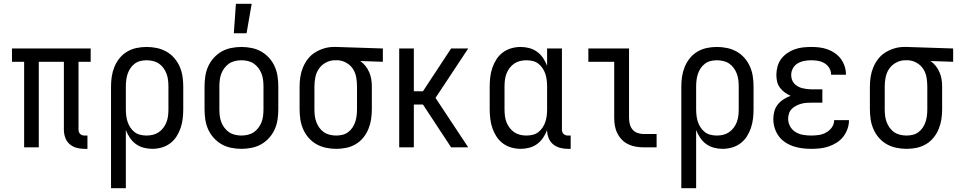

<svg xmlns="http://www.w3.org/2000/svg" viewBox="-20 -775 5040 1010"><path d="M424 8Q403 8 382.5 2.5Q362 -3 346 -17Q330 -31 323 -51.5Q316 -72 316 -93V-450H184V0H107V-450H43V-520H457V-450H393V-93Q393 -87 395 -81Q397 -75 401.5 -70.5Q406 -66 412 -64Q418 -62 424 -62H440V8Z M564 215V-320Q564 -347 568 -373Q572 -399 582 -423.5Q592 -448 609 -469Q626 -490 649 -503.5Q672 -517 698 -522.5Q724 -528 751 -528Q778 -528 804.5 -522.5Q831 -517 854.5 -504Q878 -491 896 -470.5Q914 -450 925 -425Q936 -400 940 -373.5Q944 -347 944 -320V-200Q944 -175 941 -150Q938 -125 930 -101.5Q922 -78 908.5 -57Q895 -36 875 -21Q855 -6 830.5 1Q806 8 781 8Q758 8 735.5 2Q713 -4 694.5 -17.5Q676 -31 663 -50.5Q650 -70 642 -91V215ZM751 -62Q768 -62 784.5 -66Q801 -70 815 -79.5Q829 -89 839.5 -103Q850 -117 856 -133Q862 -149 864 -166Q866 -183 866 -200V-320Q866 -337 864 -354Q862 -371 856 -387Q850 -403 840 -417Q830 -431 816 -440.5Q802 -450 785 -454Q768 -458 751 -458Q734 -458 718 -454Q702 -450 688.5 -440Q675 -430 665.5 -415.5Q656 -401 651 -385.5Q646 -370 644 -353.5Q642 -337 642 -320V-200Q642 -183 644 -166.5Q646 -150 651 -134.5Q656 -119 665.5 -104.5Q675 -90 688 -80Q701 -70 717.5 -66Q734 -62 751 -62Z M1210 -600 1221 -755H1304L1277 -600ZM1250 8Q1223 8 1196 2.5Q1169 -3 1146 -16Q1123 -29 1104.5 -49.5Q1086 -70 1075 -94.5Q1064 -119 1060 -146Q1056 -173 1056 -200V-320Q1056 -347 1060 -374Q1064 -401 1075 -425.5Q1086 -450 1104.5 -470.5Q1123 -491 1146 -504Q1169 -517 1196 -522.5Q1223 -528 1250 -528Q1277 -528 1304 -522.5Q1331 -517 1354 -504Q1377 -491 1395.5 -470.5Q1414 -450 1425 -425.5Q1436 -401 1440 -374Q1444 -347 1444 -320V-200Q1444 -173 1440 -146Q1436 -119 1425 -94.5Q1414 -70 1395.5 -49.5Q1377 -29 1354 -16Q1331 -3 1304 2.5Q1277 8 1250 8ZM1250 -62Q1267 -62 1284 -66Q1301 -70 1315 -79.5Q1329 -89 1339.5 -103Q1350 -117 1356 -133Q1362 -149 1364 -166Q1366 -183 1366 -200V-320Q1366 -337 1364 -354Q1362 -371 1356 -387Q1350 -403 1339.5 -417Q1329 -431 1315 -440.5Q1301 -450 1284 -454Q1267 -458 1250 -458Q1233 -458 1216 -454Q1199 -450 1185 -440.5Q1171 -431 1160.5 -417Q1150 -403 1144 -387Q1138 -371 1136 -354Q1134 -337 1134 -320V-200Q1134 -183 1136 -166Q1138 -149 1144 -133Q1150 -117 1160.5 -103Q1171 -89 1185 -79.5Q1199 -70 1216 -66Q1233 -62 1250 -62Z M1749 8Q1722 8 1695.5 2.5Q1669 -3 1645.5 -16Q1622 -29 1604 -49.5Q1586 -70 1575 -95Q1564 -120 1560 -146.5Q1556 -173 1556 -200V-320Q1556 -346 1560 -371.5Q1564 -397 1574 -421Q1584 -445 1600 -465.5Q1616 -486 1638 -499.5Q1660 -513 1685 -520.5Q1710 -528 1736 -528H1750L1994 -520V-450L1875 -454Q1891 -443 1903 -427.5Q1915 -412 1922.5 -394.5Q1930 -377 1933 -358Q1936 -339 1936 -320V-200Q1936 -173 1932 -147Q1928 -121 1918 -96.5Q1908 -72 1891 -51Q1874 -30 1851 -16.5Q1828 -3 1802 2.5Q1776 8 1749 8ZM1749 -62Q1766 -62 1782 -66Q1798 -70 1811.5 -80Q1825 -90 1834.5 -104.5Q1844 -119 1849 -134.5Q1854 -150 1856 -166.5Q1858 -183 1858 -200V-320Q1858 -344 1854 -367.5Q1850 -391 1837.5 -411Q1825 -431 1804 -443.5Q1783 -456 1759 -458H1742Q1717 -458 1694.5 -446Q1672 -434 1658 -414Q1644 -394 1639 -369.5Q1634 -345 1634 -320V-200Q1634 -183 1636 -166Q1638 -149 1644 -133Q1650 -117 1660 -103Q1670 -89 1684 -79.5Q1698 -70 1715 -66Q1732 -62 1749 -62Z M2080 0V-520H2157V-295H2205L2353 -520H2443L2271 -260L2443 0H2353L2205 -225H2157V0Z M2719 8Q2694 8 2669.5 1Q2645 -6 2625 -21Q2605 -36 2591.5 -57Q2578 -78 2570 -101.5Q2562 -125 2559 -150Q2556 -175 2556 -200V-320Q2556 -345 2559 -370Q2562 -395 2570 -418.5Q2578 -442 2591.5 -463Q2605 -484 2625 -499Q2645 -514 2669.5 -521Q2694 -528 2719 -528Q2742 -528 2764.5 -522Q2787 -516 2805.5 -502.5Q2824 -489 2837 -469.5Q2850 -450 2858 -429V-520H2936V-93Q2936 -87 2938 -81Q2940 -75 2944.5 -70.5Q2949 -66 2955 -64Q2961 -62 2967 -62H2982V8H2967Q2946 8 2925.5 2.5Q2905 -3 2889 -16.5Q2873 -30 2865.5 -50Q2858 -70 2858 -91Q2850 -70 2837 -50.5Q2824 -31 2805.5 -17.5Q2787 -4 2764.5 2Q2742 8 2719 8ZM2749 -62Q2766 -62 2782.5 -66Q2799 -70 2812 -80Q2825 -90 2834.5 -104.5Q2844 -119 2849 -134.5Q2854 -150 2856 -166.5Q2858 -183 2858 -200V-320Q2858 -337 2856 -353.5Q2854 -370 2849 -385.5Q2844 -401 2834.5 -415.5Q2825 -430 2812 -440Q2799 -450 2782.5 -454Q2766 -458 2749 -458Q2732 -458 2715.5 -454Q2699 -450 2685 -440.5Q2671 -431 2660.5 -417Q2650 -403 2644 -387Q2638 -371 2636 -354Q2634 -337 2634 -320V-200Q2634 -183 2636 -166Q2638 -149 2644 -133Q2650 -117 2660.5 -103Q2671 -89 2685 -79.5Q2699 -70 2715.5 -66Q2732 -62 2749 -62Z M3366 0Q3345 0 3324.5 -3.5Q3304 -7 3285 -16Q3266 -25 3251.5 -40Q3237 -55 3227.5 -74Q3218 -93 3214.5 -113.5Q3211 -134 3211 -155V-450H3075V-520H3289V-155Q3289 -138 3293 -122Q3297 -106 3307.5 -93.5Q3318 -81 3334 -75.5Q3350 -70 3366 -70H3434V0Z M3564 215V-320Q3564 -347 3568 -373Q3572 -399 3582 -423.5Q3592 -448 3609 -469Q3626 -490 3649 -503.5Q3672 -517 3698 -522.5Q3724 -528 3751 -528Q3778 -528 3804.5 -522.5Q3831 -517 3854.5 -504Q3878 -491 3896 -470.5Q3914 -450 3925 -425Q3936 -400 3940 -373.5Q3944 -347 3944 -320V-200Q3944 -175 3941 -150Q3938 -125 3930 -101.5Q3922 -78 3908.5 -57Q3895 -36 3875 -21Q3855 -6 3830.5 1Q3806 8 3781 8Q3758 8 3735.5 2Q3713 -4 3694.5 -17.5Q3676 -31 3663 -50.5Q3650 -70 3642 -91V215ZM3751 -62Q3768 -62 3784.5 -66Q3801 -70 3815 -79.5Q3829 -89 3839.5 -103Q3850 -117 3856 -133Q3862 -149 3864 -166Q3866 -183 3866 -200V-320Q3866 -337 3864 -354Q3862 -371 3856 -387Q3850 -403 3840 -417Q3830 -431 3816 -440.5Q3802 -450 3785 -454Q3768 -458 3751 -458Q3734 -458 3718 -454Q3702 -450 3688.5 -440Q3675 -430 3665.5 -415.5Q3656 -401 3651 -385.5Q3646 -370 3644 -353.5Q3642 -337 3642 -320V-200Q3642 -183 3644 -166.5Q3646 -150 3651 -134.5Q3656 -119 3665.5 -104.5Q3675 -90 3688 -80Q3701 -70 3717.5 -66Q3734 -62 3751 -62Z M4247 8Q4224 8 4200 5Q4176 2 4153.5 -5.5Q4131 -13 4110.5 -26.5Q4090 -40 4076 -59.5Q4062 -79 4055 -102Q4048 -125 4048 -149Q4048 -170 4053.5 -190Q4059 -210 4072 -226Q4085 -242 4102.5 -253Q4120 -264 4139 -271Q4123 -278 4108.5 -288.5Q4094 -299 4083 -313.5Q4072 -328 4068 -345.5Q4064 -363 4064 -381Q4064 -403 4070 -425Q4076 -447 4089 -464.5Q4102 -482 4120.5 -495Q4139 -508 4160 -515.5Q4181 -523 4203 -525.5Q4225 -528 4247 -528Q4269 -528 4290.5 -525.5Q4312 -523 4333 -515.5Q4354 -508 4372 -495.5Q4390 -483 4403 -465.5Q4416 -448 4423 -427Q4430 -406 4430 -384V-382H4352V-383Q4352 -401 4342.5 -417Q4333 -433 4317 -442.5Q4301 -452 4283 -455Q4265 -458 4247 -458Q4229 -458 4210.5 -454.5Q4192 -451 4176 -441.5Q4160 -432 4151 -415.5Q4142 -399 4142 -380Q4142 -368 4146 -356Q4150 -344 4158.5 -335Q4167 -326 4178 -320Q4189 -314 4201 -311Q4213 -308 4225.5 -306.5Q4238 -305 4250 -305H4306V-235H4250Q4236 -235 4222 -234Q4208 -233 4194 -229Q4180 -225 4167.5 -218.5Q4155 -212 4145 -202Q4135 -192 4130.5 -178.5Q4126 -165 4126 -150Q4126 -129 4136.5 -110Q4147 -91 4165.5 -80Q4184 -69 4205 -65.5Q4226 -62 4247 -62Q4268 -62 4288 -65Q4308 -68 4326 -78Q4344 -88 4356 -105Q4368 -122 4368 -143H4446V-142Q4446 -119 4438 -96.5Q4430 -74 4415.5 -55.5Q4401 -37 4381 -24.5Q4361 -12 4339 -4.5Q4317 3 4294 5.5Q4271 8 4247 8Z M4749 8Q4722 8 4695.5 2.5Q4669 -3 4645.5 -16Q4622 -29 4604 -49.5Q4586 -70 4575 -95Q4564 -120 4560 -146.5Q4556 -173 4556 -200V-320Q4556 -346 4560 -371.5Q4564 -397 4574 -421Q4584 -445 4600 -465.5Q4616 -486 4638 -499.5Q4660 -513 4685 -520.5Q4710 -528 4736 -528H4750L4994 -520V-450L4875 -454Q4891 -443 4903 -427.5Q4915 -412 4922.5 -394.5Q4930 -377 4933 -358Q4936 -339 4936 -320V-200Q4936 -173 4932 -147Q4928 -121 4918 -96.5Q4908 -72 4891 -51Q4874 -30 4851 -16.5Q4828 -3 4802 2.5Q4776 8 4749 8ZM4749 -62Q4766 -62 4782 -66Q4798 -70 4811.5 -80Q4825 -90 4834.5 -104.5Q4844 -119 4849 -134.5Q4854 -150 4856 -166.5Q4858 -183 4858 -200V-320Q4858 -344 4854 -367.5Q4850 -391 4837.5 -411Q4825 -431 4804 -443.5Q4783 -456 4759 -458H4742Q4717 -458 4694.5 -446Q4672 -434 4658 -414Q4644 -394 4639 -369.5Q4634 -345 4634 -320V-200Q4634 -183 4636 -166Q4638 -149 4644 -133Q4650 -117 4660 -103Q4670 -89 4684 -79.5Q4698 -70 4715 -66Q4732 -62 4749 -62Z"/></svg>

Font: Iosevka Term SS14
Style: Regular
Weight: 400
Monospace: yes
Designer: Belleve Invis
Foundry: Belleve Invis
Version: Version 24.1.1; ttfautohint (v1.8.4)